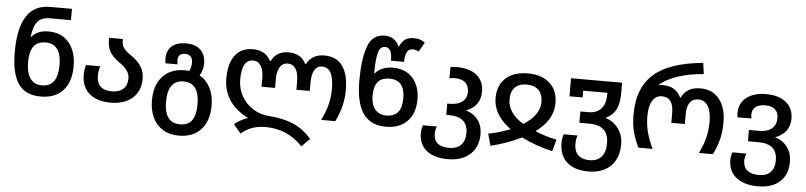

<svg xmlns="http://www.w3.org/2000/svg" viewBox="-53 -1085 6890 1641"><g transform="rotate(5 3392.0 -265.0)"><path d="M53 -350Q53 -760 318 -760H508V-663H328Q257 -663 222.5 -623.5Q188 -584 177 -490H181Q208 -521 242.5 -535.5Q277 -550 327 -550Q439 -550 502 -474Q565 -398 565 -271Q565 -137 497.5 -63.5Q430 10 307 10Q173 10 113 -79.5Q53 -169 53 -350ZM444 -271Q444 -362 410.5 -408Q377 -454 309 -454Q240 -454 207 -409.5Q174 -365 174 -276Q174 -183 208 -134.5Q242 -86 308 -86Q377 -86 410.5 -132.5Q444 -179 444 -271Z M657 -211Q657 -247 669 -292H792Q778 -252 778 -211Q778 -87 911 -87Q972 -87 1006.5 -119Q1041 -151 1041 -209Q1041 -243 1021 -273.5Q1001 -304 954 -337Q893 -380 869.5 -421Q846 -462 846 -525V-541H964V-520Q964 -489 981 -464.5Q998 -440 1039 -412Q1103 -369 1132.5 -323Q1162 -277 1162 -214Q1162 -146 1131 -95.5Q1100 -45 1043 -17.5Q986 10 909 10Q788 10 722.5 -47.5Q657 -105 657 -211Z M1257 -40Q1257 -172 1325.5 -246.5Q1394 -321 1515 -321Q1533 -321 1553 -318Q1570 -349 1570 -391Q1570 -425 1553.5 -443Q1537 -461 1506 -461Q1444 -461 1444 -401Q1444 -390 1448 -366H1345Q1341 -383 1341 -404Q1341 -475 1383.5 -513Q1426 -551 1506 -551Q1586 -551 1630 -509.5Q1674 -468 1674 -392Q1674 -366 1666.5 -339Q1659 -312 1644 -289Q1704 -255 1736.5 -191Q1769 -127 1769 -40Q1769 92 1701 166Q1633 240 1512 240Q1432 240 1374.5 205Q1317 170 1287 106.5Q1257 43 1257 -40ZM1648 -40Q1648 -225 1513 -225Q1378 -225 1378 -40Q1378 143 1514 143Q1583 143 1615.5 97.5Q1648 52 1648 -40Z M2242 102Q2181 102 2127.5 121.5Q2074 141 2037 177L1973 102Q2022 60 2089 38Q1982 -14 1928 -96Q1874 -178 1874 -283Q1874 -413 1927 -482Q1980 -551 2080 -551Q2133 -551 2171 -529.5Q2209 -508 2234 -463H2239Q2279 -551 2387 -551Q2439 -551 2477 -529Q2515 -507 2535 -463H2540Q2586 -551 2692 -551Q2795 -551 2847.5 -479.5Q2900 -408 2900 -277Q2900 -201 2885 -138.5Q2870 -76 2834 0H2712Q2748 -71 2764.5 -136Q2781 -201 2781 -274Q2781 -455 2682 -455Q2639 -455 2616.5 -418Q2594 -381 2594 -311V-238H2479V-310Q2479 -381 2455 -418Q2431 -455 2387 -455Q2343 -455 2319.5 -417.5Q2296 -380 2296 -310V-238H2180V-311Q2180 -379 2156.5 -417Q2133 -455 2089 -455Q1993 -455 1993 -284Q1993 -207 2029 -142.5Q2065 -78 2127.5 -38.5Q2190 1 2266 6Q2387 14 2474 51.5Q2561 89 2633 170L2563 240Q2435 102 2242 102Z M3008 -363Q3008 -549 3047 -657Q3086 -765 3191 -765Q3236 -765 3267.5 -744Q3299 -723 3316 -682H3320Q3339 -727 3367.5 -746Q3396 -765 3443 -765Q3499 -765 3537 -735L3491 -653Q3469 -669 3439 -669Q3375 -669 3375 -556H3263Q3263 -613 3248.5 -641Q3234 -669 3202 -669Q3159 -669 3144 -610Q3129 -551 3129 -436H3133Q3158 -465 3196.5 -481.5Q3235 -498 3285 -498Q3393 -498 3455 -429.5Q3517 -361 3517 -244Q3517 -125 3450.5 -57.5Q3384 10 3268 10Q3136 10 3072 -82Q3008 -174 3008 -363ZM3396 -245Q3396 -402 3265 -402Q3197 -402 3164.5 -363.5Q3132 -325 3132 -246Q3132 -170 3166.5 -128Q3201 -86 3264 -86Q3331 -86 3363.5 -126Q3396 -166 3396 -245Z M3571 37Q3571 0 3583 -30H3703Q3690 -3 3690 32Q3690 88 3723.5 115.5Q3757 143 3821 143Q3888 143 3923.5 107Q3959 71 3959 3Q3959 -136 3796 -136H3774V-233H3797Q3864 -233 3902.5 -263Q3941 -293 3941 -346Q3941 -399 3910.5 -427Q3880 -455 3820 -455Q3799 -455 3774 -450V-546Q3804 -551 3824 -551Q3938 -551 3999.5 -501Q4061 -451 4061 -360Q4061 -235 3939 -189Q4006 -168 4043 -118Q4080 -68 4080 3Q4080 113 4010 176.5Q3940 240 3819 240Q3701 240 3636 187Q3571 134 3571 37Z M4145 -8Q4225 -20 4332 -62Q4181 -173 4181 -316Q4181 -426 4249.5 -488Q4318 -550 4438 -550Q4558 -550 4626.5 -488Q4695 -426 4695 -316Q4695 -172 4546 -64Q4614 -32 4731 -7L4703 94Q4562 62 4437 0Q4307 63 4173 94ZM4575 -316Q4575 -382 4539.5 -418Q4504 -454 4438 -454Q4371 -454 4336 -418.5Q4301 -383 4301 -316Q4301 -198 4437 -116Q4575 -205 4575 -316Z M4776 17Q4776 -22 4788 -58H4907Q4895 -26 4895 15Q4895 78 4929 110.5Q4963 143 5027 143Q5094 143 5129 102.5Q5164 62 5164 -13Q5164 -92 5122 -130Q5080 -168 4994 -168H4913V-265H4982Q5053 -265 5091 -306.5Q5129 -348 5129 -427V-444H4922V-386H4809V-541H5247V-450Q5247 -362 5220.5 -310.5Q5194 -259 5132 -229Q5203 -206 5244 -149Q5285 -92 5285 -15Q5285 104 5216 172Q5147 240 5025 240Q4906 240 4841 181.5Q4776 123 4776 17Z M5368 -274Q5368 -398 5402 -483Q5436 -568 5503 -627Q5633 -743 5923 -770L5936 -675Q5814 -666 5718.5 -634.5Q5623 -603 5560 -551V-547Q5580 -551 5593 -551Q5652 -551 5690.5 -528Q5729 -505 5752 -458H5757Q5801 -551 5919 -551Q6022 -551 6081 -478Q6140 -405 6140 -278Q6140 -202 6125 -139Q6110 -76 6074 0H5953Q5988 -69 6004.5 -135.5Q6021 -202 6021 -277Q6021 -361 5992 -408Q5963 -455 5911 -455Q5812 -455 5812 -319V-236H5696V-319Q5696 -388 5671 -421.5Q5646 -455 5596 -455Q5545 -455 5516 -408.5Q5487 -362 5487 -277Q5487 -204 5503.5 -139.5Q5520 -75 5556 0H5434Q5398 -75 5383 -138Q5368 -201 5368 -274Z M6226 37Q6226 4 6238 -30H6358Q6345 0 6345 32Q6345 87 6380 115Q6415 143 6479 143Q6545 143 6579.5 108Q6614 73 6614 7Q6614 -65 6574 -100.5Q6534 -136 6449 -136H6362V-233H6449Q6520 -233 6558 -265Q6596 -297 6596 -355Q6596 -404 6567 -429.5Q6538 -455 6484 -455Q6430 -455 6400.5 -432Q6371 -409 6371 -365Q6371 -351 6375 -333L6256 -332Q6252 -354 6252 -368Q6252 -453 6314 -502Q6376 -551 6484 -551Q6592 -551 6654 -500Q6716 -449 6716 -360Q6716 -298 6683.5 -255.5Q6651 -213 6590 -190Q6658 -170 6696.5 -117.5Q6735 -65 6735 8Q6735 117 6668 178.5Q6601 240 6479 240Q6362 240 6294 186.5Q6226 133 6226 37Z"/></g></svg>

Font: Noto Sans Georgian Medium
Style: Regular
Weight: 500
Designer: Monotype Design team
Foundry: Monotype Imaging Inc.
Version: Version 1.000